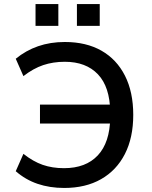

<svg xmlns="http://www.w3.org/2000/svg" viewBox="-20 -922 752 951"><path d="M298 9Q226 9 166 -11.5Q106 -32 58 -74L96 -160Q144 -122 191.5 -105.5Q239 -89 297 -89Q405 -89 464.5 -152.5Q524 -216 526 -339L560 -310H178V-404H560L526 -369Q524 -492 465 -554Q406 -616 301 -616Q243 -616 194 -599.5Q145 -583 96 -545L58 -631Q108 -672 168.5 -693Q229 -714 301 -714Q407 -714 482.5 -671Q558 -628 599 -547Q640 -466 640 -353Q640 -240 598.5 -159Q557 -78 480.5 -34.5Q404 9 298 9ZM361 -794V-902H474V-794ZM156 -794V-902H269V-794Z"/></svg>

Font: Nunito Sans 8pt SemiBold
Style: Regular
Weight: 600
Version: Version 3.101;gftools[0.9.27]